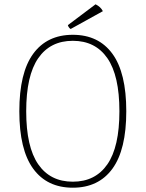

<svg xmlns="http://www.w3.org/2000/svg" viewBox="-20 -862 678 894"><path d="M70 -344Q70 -523 134.5 -611.5Q199 -700 319 -700Q439 -700 503.5 -611.5Q568 -523 568 -344Q568 -165 503.5 -76.5Q439 12 319 12Q199 12 134.5 -76.5Q70 -165 70 -344ZM536 -344Q536 -510 480 -591Q424 -672 319 -672Q214 -672 158 -591Q102 -510 102 -344Q102 -178 158 -97Q214 -16 319 -16Q424 -16 480 -97Q536 -178 536 -344ZM309 -727Q305 -729 301 -734.5Q297 -740 296 -745L425 -842Q449 -830 459 -810Z"/></svg>

Font: Arima Madurai Thin
Style: Regular
Weight: 250
Designer: Joana Correia and Natanael Gama
Foundry: NDISCOVER
Version: Version 1.019; ttfautohint (v1.5) -l 7 -r 28 -G 50 -x 13 -D 